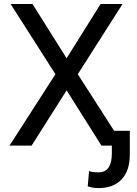

<svg xmlns="http://www.w3.org/2000/svg" viewBox="-20 -731 687 964"><path d="M314.5 -438.5 143.1 -710.9H33.2L258.3 -358.4L27.8 0H138.7L314.5 -277.3L489.3 0H600.6L370.6 -358.4L595.2 -710.9H484.9ZM631.8 -74.2H541.5V39.6C541.5 102.7 519.2 134.3 474.6 134.3C452.8 134.3 437 132.2 427.2 127.9L420.4 204.6C437.3 210.4 455.4 213.4 474.6 213.4C523.8 213.4 562.2 199.1 589.8 170.4C617.5 141.8 631.5 100.1 631.8 45.4Z"/></svg>

Font: Roboto1
Style: rg
Weight: 400
Designer: Google
Version: Version 2.137; 2017